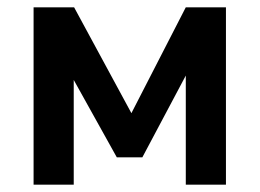

<svg xmlns="http://www.w3.org/2000/svg" viewBox="-20 -506 711 526"><path d="M72 0V-486H183L340 -196L489 -486H599V0H489V-299L370 -75H300L182 -287V0Z"/></svg>

Font: Cantarell
Style: Bold
Weight: 700
Designer: Dave Crossland, Nikolaus Waxweiler, Florian Fecher, Jacques Le Bailly, Eben Sorkin, Alexei Vanyashin, Alexios Zavras, Em
Version: Version 0.303